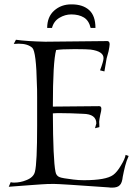

<svg xmlns="http://www.w3.org/2000/svg" viewBox="-20 -852 631 879"><path d="M308 -832Q359 -832 388 -806Q417 -780 417 -724H395Q387 -758 364 -772Q341 -786 306 -786Q278 -786 252 -770.5Q226 -755 218 -724H196Q196 -775 228 -803.5Q260 -832 306 -832ZM493 7Q490 7 486.5 7Q483 7 479 6Q367 -2 303.5 -6Q240 -10 226 -10Q210 -10 196 -9.5Q182 -9 169 -8Q157 -7 120 -4.5Q83 -2 20 3L29 -18Q32 -17 36 -16.5Q40 -16 44 -16Q73 -16 100 -27Q134 -40 140 -66Q150 -105 150 -276Q150 -360 150 -406.5Q150 -453 149 -462Q146 -615 128 -633Q107 -652 66 -652Q61 -652 55 -651.5Q49 -651 43 -651L53 -670Q102 -663 187 -661L472 -664Q482 -663 482 -649Q482 -644 480.5 -636Q479 -628 477 -617L468 -584L458 -525L438 -530Q454 -572 454 -586Q454 -617 395 -625Q385 -626 369 -626.5Q353 -627 332 -627H316Q289 -627 269 -626Q249 -625 237 -623Q222 -569 222 -364L434 -366Q444 -366 444 -354Q444 -350 443 -343.5Q442 -337 439 -326Q437 -316 435.5 -307.5Q434 -299 434 -294Q434 -292 434.5 -286Q435 -280 435 -270L415 -265L421 -287Q421 -330 360 -331Q300 -334 260 -334Q250 -334 240 -334Q230 -334 222 -333Q223 -120 234 -66Q237 -47 253 -41Q265 -36 316 -30Q339 -27 364 -27Q465 -27 498 -51Q516 -64 534 -95Q552 -124 555 -143L569 -138Q559 -116 553 -92.5Q547 -69 542 -43Q539 -15 529 -5Q519 7 493 7Z"/></svg>

Font: Gideon Roman
Style: Regular
Weight: 400
Designer: Robert E. Leuschke
Foundry: Robert E. Leuschke
Version: Version 2.010